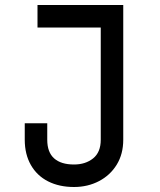

<svg xmlns="http://www.w3.org/2000/svg" viewBox="-20 -550 640 768"><path d="M169 -57V9Q169 59 196.5 83.5Q224 108 276 108Q322 108 352.5 83.5Q383 59 383 9V-440H130V-530H473V9Q473 66 447 108.5Q421 151 376 174.5Q331 198 276 198Q217 198 172.5 175.5Q128 153 103.5 110Q79 67 79 9V-57Z"/></svg>

Font: Fliege Mono Thin
Style: Regular
Weight: 100
Version: Version 0.020;Glyphs 3.3 (3306)